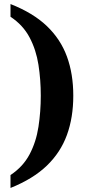

<svg xmlns="http://www.w3.org/2000/svg" viewBox="-20 -792 440 951"><path d="M32 75Q94 34 126.5 -27.5Q159 -89 170.5 -164Q182 -239 182 -318Q182 -397 170.5 -471Q159 -545 126.5 -606.5Q94 -668 32 -709V-772Q144 -728 212 -663Q280 -598 311.5 -512Q343 -426 343 -318Q343 -210 311.5 -123.5Q280 -37 212 28.5Q144 94 32 139Z"/></svg>

Font: Noto Serif Vithkuqi
Style: Bold
Weight: 700
Version: Version 1.005